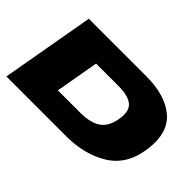

<svg xmlns="http://www.w3.org/2000/svg" viewBox="-107 -992 1308 1308"><g transform="rotate(45 547.5 -337.5)"><path d="M21 0 140 -675H694Q876 -675 974.5 -592.5Q1073 -510 1051.5 -338Q1029.5 -160 903.2 -80Q777 0 595 0ZM336 -181H552Q648 -181 700.8 -216.5Q753.5 -252 768.5 -338Q783.5 -423 743.2 -458.5Q703 -494 607 -494H391Z"/></g></svg>

Font: Anybody UltraExpanded Black
Style: Italic
Weight: 900
Width: 9
Italic angle: -10°
Designer: Tyler Finck
Foundry: Etcetera Type Company
Version: Version 1.010; ttfautohint (v1.8.3) -l 8 -r 50 -G 200 -x 14 